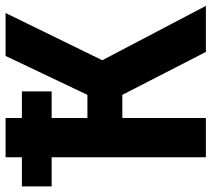

<svg xmlns="http://www.w3.org/2000/svg" viewBox="-54 -686 740 671"><g transform="rotate(-90 315.5 -350.0)"><path d="M320 -292H239V0H102V-539H0V-643H102V-700H239V-643H332V-539H239V-414H320L456 -700H606L441 -362L631 0H470Z"/></g></svg>

Font: PT Mono
Style: Bold
Weight: 700
Monospace: yes
Designer: A.Korolkova, I.Chaeva
Foundry: ParaType Ltd
Version: Version 1.000 OFL